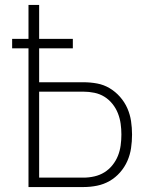

<svg xmlns="http://www.w3.org/2000/svg" viewBox="-20 -755 640 775"><path d="M95 0V-560H29V-598H95V-735H138V-598H274V-560H138V-423H317Q345 -423 372 -418Q399 -413 422.5 -399Q446 -385 464.5 -364Q483 -343 494 -318Q505 -293 509 -266Q513 -239 513 -212Q513 -184 509 -157Q505 -130 494 -105Q483 -80 464.5 -59Q446 -38 422.5 -24.5Q399 -11 372 -5.5Q345 0 317 0ZM138 -38H317Q339 -38 361 -43Q383 -48 401.5 -59.5Q420 -71 434 -88.5Q448 -106 456 -126Q464 -146 467 -168Q470 -190 470 -212Q470 -234 467 -255.5Q464 -277 456 -297.5Q448 -318 434 -335.5Q420 -353 401.5 -364.5Q383 -376 361 -380.5Q339 -385 317 -385H138Z"/></svg>

Font: Iosevka Aile Extralight
Style: Regular
Weight: 200
Designer: Belleve Invis
Foundry: Belleve Invis
Version: Version 31.1.0; ttfautohint (v1.8.4)